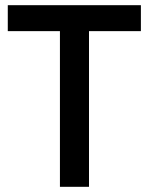

<svg xmlns="http://www.w3.org/2000/svg" viewBox="-20 -720 573 740"><path d="M10 -700V-600H211V0H323V-600H523V-700Z"/></svg>

Font: Mint Spirit No2
Style: Bold
Weight: 700
Designer: HARENDAL Hirwen
Foundry: Arkandis Digital Foundry.
Version: Version 1.004;FFEdit